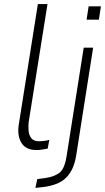

<svg xmlns="http://www.w3.org/2000/svg" viewBox="-20 -725 514 938"><path d="M158 8Q106 8 84.5 -27.5Q63 -63 72 -118L165 -705H212L120 -128Q118 -109 119.5 -87.5Q121 -66 132.5 -50.5Q144 -35 170 -35Q183 -35 198.5 -37Q214 -39 221 -42L213 1Q195 4 184 6Q173 8 158 8ZM403 -629 413 -694H473L463 -629ZM153 193 162 150 205 144Q242 139 268.5 120.5Q295 102 305 40L389 -492H435L352 36Q346 72 334 98Q322 124 303 143Q284 162 257.5 172.5Q231 183 198 188Z"/></svg>

Font: Nunito Sans 7pt Condensed ExtraLight
Style: Italic
Weight: 250
Width: 3
Italic angle: -9°
Designer: Vernon Adams
Foundry: Vernon Adams
Version: Version 3.101;gftools[0.9.27]